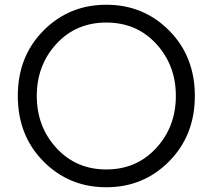

<svg xmlns="http://www.w3.org/2000/svg" viewBox="-20 -777 896 809"><path d="M55 -373Q55 -539 163 -648Q271 -757 428 -757Q585 -757 693 -648Q801 -539 801 -373Q801 -207 693 -97.5Q585 12 428 12Q271 12 163 -97Q55 -206 55 -373ZM721 -373Q721 -502 638.5 -592Q556 -682 428 -682Q300 -682 217.5 -592Q135 -502 135 -373Q135 -243 218 -153Q301 -63 428 -63Q555 -63 638 -153Q721 -243 721 -373Z"/></svg>

Font: Plus Jakarta Display Light
Style: Regular
Weight: 300
Designer: Gumpita Rahayu
Foundry: Tokotype Studio
Version: Version 1.000;hotconv 1.0.109;makeotfexe 2.5.65596